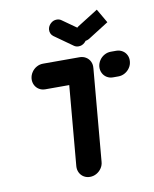

<svg xmlns="http://www.w3.org/2000/svg" viewBox="-81 -771 667 832"><g transform="rotate(-10 252.5 -354.5)"><path d="M343.7 -461.5 308.1 -55.6Q307 -40.4 298.3 -27.6Q289.6 -14.8 276.3 -7.4Q263 0 247.8 0Q232.6 0 220.6 -7.4Q208.5 -14.8 202.2 -27.6Q195.9 -40.4 197 -55.6L232.6 -461.5ZM71.9 -463Q73.3 -478.1 81.9 -490.9Q90.4 -503.7 103.7 -511.1Q117 -518.5 132.2 -518.5H293Q308.1 -518.5 320.4 -511.1Q332.6 -503.7 338.9 -490.9Q345.2 -478.1 343.7 -463Q342.6 -447.8 333.9 -435Q325.2 -422.2 311.9 -414.8Q298.5 -407.4 283.3 -407.4H122.6Q107.4 -407.4 95.4 -414.8Q83.3 -422.2 77 -435Q70.7 -447.8 71.9 -463ZM370 -463Q371.5 -478.1 380 -490.9Q388.5 -503.7 401.9 -511.1Q415.2 -518.5 430.4 -518.5H453.7Q468.9 -518.5 481.1 -511.1Q493.3 -503.7 499.6 -490.9Q505.9 -478.1 504.4 -463Q503.3 -447.8 494.6 -435Q485.9 -422.2 472.6 -414.8Q459.3 -407.4 444.1 -407.4H420.7Q405.6 -407.4 393.5 -414.8Q381.5 -422.2 375.2 -435Q368.9 -447.8 370 -463ZM183.3 -659.3Q184.8 -674.4 196.5 -685.4Q208.1 -696.3 223.3 -696.3Q235.2 -696.3 243.7 -690L324.4 -633Q331.1 -627.8 334.6 -619.8Q338.1 -611.9 337.4 -602.6Q336.3 -587.4 324.4 -576.5Q312.6 -565.6 297.4 -565.6Q285.6 -565.6 277 -571.9L196.7 -628.9Q189.6 -634.1 186.1 -642Q182.6 -650 183.3 -659.3ZM437.8 -647 347.8 -590Q337.4 -583.7 326.3 -583.7Q311.1 -583.7 301.1 -594.6Q291.1 -605.6 292.6 -620.7Q293.3 -630 298.3 -638Q303.3 -645.9 311.1 -651.1L402.2 -708.5Z"/></g></svg>

Font: 26F Galaxy Sans Oblique
Style: Regular
Weight: 400
Italic angle: -5°
Designer: C₂₉H₂₅N₃O₅
Version: Version 1.200;FEAKit 1.0